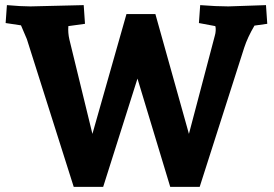

<svg xmlns="http://www.w3.org/2000/svg" viewBox="-20 -730 1069 750"><path d="M1024 -637 974 -630Q947 -584 934 -544L760 0H645L517 -423L383 0H268L85 -577L62 -631L2 -640L7 -710Q62 -705 99 -705L307 -710L312 -637L247 -628Q245 -602 251 -576L341 -207L474 -675H587L718 -207L819 -590Q822 -600 822.5 -609.5Q823 -619 822 -624L821 -628L757 -640L762 -710Q825 -705 872 -705L1019 -710Z"/></svg>

Font: Andada
Style: Bold
Weight: 700
Designer: Carolina Giovagnoli
Foundry: Carolina Giovagnoli
Version: Version 1.003